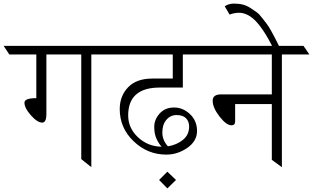

<svg xmlns="http://www.w3.org/2000/svg" viewBox="-72 -930 1741 1068"><path d="M436 -627V0L380 -45V-627H186V-296Q186 -248 163 -248Q136 -248 100 -288.5Q64 -329 64 -359Q64 -384 130 -384V-627H-20L-52 -675H556L588 -627Z M945 -627V-443H817Q641 -443 641 -288Q641 -217 696 -166Q751 -115 827 -114Q813 -128 799.5 -156Q786 -184 786 -224.5Q786 -265 816 -298.5Q846 -332 896 -332Q946 -332 985 -295Q1024 -258 1024 -201.5Q1024 -145 970 -107.5Q916 -70 853 -70Q749 -70 671.5 -144Q594 -218 594 -323Q594 -396 640.5 -444.5Q687 -493 775 -493H889V-627H516L484 -675H1080L1112 -627ZM862 -116Q911 -124 945.5 -152Q980 -180 980 -226Q980 -255 962.5 -272.5Q945 -290 910.5 -290Q876 -290 853.5 -263.5Q831 -237 831 -193.5Q831 -150 862 -116ZM813 71 859 25 907 71 859 118Z M1440 -351H1236V-255Q1236 -233 1216 -233Q1187 -233 1149 -282Q1111 -331 1111 -370Q1111 -405 1158 -405H1440V-627H1040L1008 -675H1616L1649 -627H1496V0L1440 -41Z M1178 -895Q1200 -910 1228.5 -910Q1257 -910 1278.5 -904.5Q1300 -899 1319.5 -886.5Q1339 -874 1354.5 -863Q1370 -852 1386.5 -830Q1403 -808 1413 -795.5Q1423 -783 1437.5 -756Q1452 -729 1457 -720Q1483 -670 1489 -652L1459 -639Q1383 -799 1318 -840Q1287 -859 1259.5 -859Q1232 -859 1205 -849Z"/></svg>

Font: Halant Light
Style: Regular
Weight: 300
Designer: Hitesh Malaviya (Devanagari), Satya Rajpurohit (Latin)
Foundry: Indian Type Foundry
Version: Version 1.101;PS 1.0;hotconv 1.0.78;makeotf.lib2.5.61930; tt